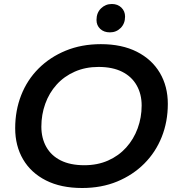

<svg xmlns="http://www.w3.org/2000/svg" viewBox="-20 -931 882 961"><path d="M391 10Q285 10 210 -28Q135 -66 95.5 -133.5Q56 -201 56 -289Q56 -378 86 -454.5Q116 -531 173 -588Q230 -645 309 -677.5Q388 -710 485 -710Q590 -710 665 -672Q740 -634 780 -566.5Q820 -499 820 -411Q820 -322 789.5 -245.5Q759 -169 702 -112Q645 -55 566.5 -22.5Q488 10 391 10ZM402 -104Q468 -104 521 -127.5Q574 -151 611.5 -192.5Q649 -234 669 -288.5Q689 -343 689 -403Q689 -460 664 -504Q639 -548 591 -572Q543 -596 473 -596Q408 -596 354.5 -572.5Q301 -549 263.5 -507.5Q226 -466 206.5 -411.5Q187 -357 187 -297Q187 -240 211.5 -196Q236 -152 284 -128Q332 -104 402 -104ZM530 -769Q500 -769 481.5 -786.5Q463 -804 463 -831Q463 -867 485.5 -889Q508 -911 540 -911Q569 -911 587.5 -893Q606 -875 606 -848Q606 -813 584 -791Q562 -769 530 -769Z"/></svg>

Font: Montserrat Thin SemiBold
Style: Italic
Weight: 600
Italic angle: -11.3°
Version: Version 9.000